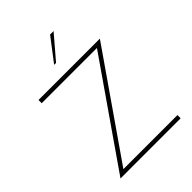

<svg xmlns="http://www.w3.org/2000/svg" viewBox="-194 -735 822 822"><g transform="rotate(-45 216.5 -324.5)"><path d="M364.7 -466.3H30.3V-485.8H401.9L78.1 -19.5H405.3V0H41ZM184.1 -544.9 263.7 -648.9H284.7L195.8 -544.9Z"/></g></svg>

Font: Fortheenas_01
Style: Regular
Weight: 100
Designer: Situjuh Nazara
Version: Version 1.10 September 8, 2014